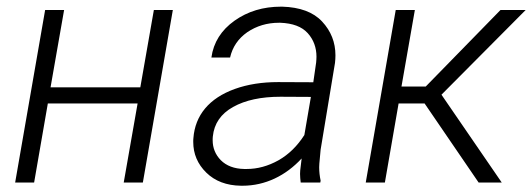

<svg xmlns="http://www.w3.org/2000/svg" viewBox="-20 -559 1630 588"><path d="M509.3 -528.3H451.2L409.7 -291.5H134.8L176.3 -528.3H118.2L26.4 0H84.5L126.5 -242.2H401.4L358.9 0H417.5Z M960.9 0 961.9 -5.9C959 -19.5 957.5 -33.2 957.5 -46.9C957.5 -50.8 958 -54.2 958 -58.1L961.9 -100.6L1005.9 -366.2C1006.8 -374 1007.3 -381.8 1007.3 -389.6C1007.3 -429.2 993.7 -463.9 966.3 -493.2C939.5 -522 898.4 -537.1 844.2 -538.6C842.8 -538.6 841.8 -538.6 840.8 -538.6C786.1 -538.6 738.8 -524.4 698.2 -495.6C657.7 -466.8 633.8 -429.2 627.4 -382.8H684.6C691.9 -415 709.5 -440.9 737.3 -460.4C765.6 -479.5 797.9 -489.3 834.5 -489.3C835.9 -489.3 836.9 -489.3 838.4 -489.3C876.5 -487.8 904.3 -477.5 922.4 -457.5C940.4 -437.5 949.2 -413.1 949.2 -385.3C949.2 -379.4 948.7 -373.5 948.2 -367.7L939.5 -307.1L831.5 -307.6C782.7 -307.6 738.8 -300.8 699.2 -286.6C620.6 -258.3 577.6 -206.1 572.3 -136.2C571.8 -132.3 571.8 -128.4 571.8 -124.5C571.8 -87.9 585 -56.6 611.8 -30.3C638.2 -4.4 673.8 9.3 718.3 9.8C719.7 9.8 721.2 9.8 722.7 9.8C792.5 9.8 855 -21 903.8 -73.7L899.4 -37.1C899.4 -33.7 898.9 -30.3 898.9 -26.4C898.9 -17.6 899.9 -8.8 900.9 0ZM728 -41.5C697.3 -42 673.3 -51.3 656.2 -68.4C639.6 -85.4 631.3 -106 631.3 -129.4C631.3 -133.3 631.3 -137.2 631.8 -141.1C635.7 -180.2 656.2 -210.4 693.8 -231.4C731.4 -252.4 779.8 -262.7 838.9 -262.7L932.1 -262.2L912.1 -145.5C890.6 -111.8 864.3 -85.9 832.5 -67.9C800.8 -50.3 768.6 -41.5 735.4 -41.5C732.9 -41.5 730.5 -41.5 728 -41.5Z M1445.8 0H1516.6L1332 -269L1589.8 -528.3H1512.7L1283.7 -293.9H1209.5L1250.5 -528.3H1191.9L1100.1 0H1158.7L1200.7 -242.2H1280.3Z"/></svg>

Font: Roboto Light
Style: Italic
Weight: 300
Italic angle: -12°
Designer: Google
Version: Version 2.137; 2017